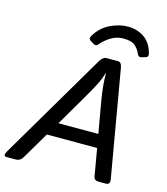

<svg xmlns="http://www.w3.org/2000/svg" viewBox="-167 -1008 961 1107"><g transform="rotate(15 313.5 -454.0)"><path d="M269 -803.2Q301.3 -856 354.2 -881.8Q407.2 -907.7 459.5 -907.7Q513.7 -907.7 555.4 -879.9Q597.2 -852.1 614.3 -792.5Q621.1 -769 604 -764.2L578.6 -756.8Q562 -752 554.2 -770.5Q541.5 -799.8 520.3 -817.1Q499 -834.5 451.2 -834.5Q410.2 -834.5 375.7 -812.5Q341.3 -790.5 321.3 -765.6Q308.6 -750 293.5 -759.3L271.5 -772.9Q256.3 -782.7 269 -803.2ZM-22.9 0Q-47.9 0 -28.8 -32.2L347.2 -670.4Q364.7 -700.2 386.2 -700.2H454.6Q474.6 -700.2 480 -670.4L590.3 -32.2Q595.7 0 569.8 0H525.4Q499.5 0 495.6 -23.9L467.8 -185.5H167.5L72.3 -23.9Q58.1 0 31.7 0ZM215.3 -265.6H453.6L419.4 -460.9Q413.1 -496.1 409.2 -537.8Q405.3 -579.6 405.3 -615.7H403.3Q394.5 -581.1 376 -544.9Q357.4 -508.8 329.6 -460.9Z"/></g></svg>

Font: Istok
Style: Italic
Weight: 500
Italic angle: -13°
Designer: Andrey V. Panov
Foundry: Andrey V. Panov
Version: Version 1.0.3